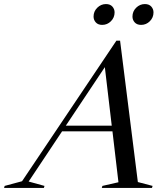

<svg xmlns="http://www.w3.org/2000/svg" viewBox="-102 -925 822 945"><path d="M576.5 -29 649 -10 646 0H399L402 -10L481 -28L451.5 -278.5H203.5L39 -31.5L117 -10L114 0H-82L-79 -10L6.5 -33L471 -725H489ZM222 -306.5H448L414 -594.5ZM401 -802.5Q380.5 -802.5 369.5 -814.8Q358.5 -827 358.5 -843.5Q358.5 -869 376.8 -887Q395 -905 419.5 -905Q440 -905 451 -892.8Q462 -880.5 462 -864Q462 -838.5 444 -820.5Q426 -802.5 401 -802.5ZM592.5 -802.5Q572 -802.5 561 -814.8Q550 -827 550 -843.5Q550 -869 568.2 -887Q586.5 -905 611 -905Q631.5 -905 642.5 -892.8Q653.5 -880.5 653.5 -864Q653.5 -838.5 635.5 -820.5Q617.5 -802.5 592.5 -802.5Z"/></svg>

Font: Newsreader 72pt
Style: Italic
Weight: 400
Italic angle: -17°
Designer: Hugues Gentile
Foundry: Production Type
Version: Version 1.003; ttfautohint (v1.8.3)